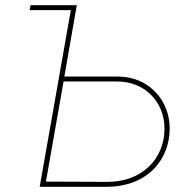

<svg xmlns="http://www.w3.org/2000/svg" viewBox="-20 -720 729 740"><path d="M94 -681H253L133 0H389C553 0 634 -109 634 -225C634 -333 554 -425 434 -425H228L276 -700H98ZM157 -20 225 -406H431C539 -406 614 -327 614 -224C614 -108 527 -18 392 -19Z"/></svg>

Font: Fixel Display 20240404 Thin
Style: Italic
Weight: 100
Italic angle: -10°
Designer: AlfaBravo + MacPaw
Foundry: Kyrylo Tkachov, Marchela Mozhyna, Serhii Makarenko, Maria Weinstein, Zakhar Kryvoshyya
Version: Version 1.211;Glyphs 3.2 (3225)